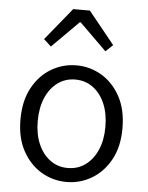

<svg xmlns="http://www.w3.org/2000/svg" viewBox="-57 -870 716 930"><g transform="rotate(5 301.0 -405.5)"><path d="M301 13Q235 13 178.5 -20.5Q122 -54 87.5 -117Q53 -180 53 -269Q53 -360 87.5 -423.5Q122 -487 178.5 -520.5Q235 -554 301 -554Q367 -554 423.5 -520.5Q480 -487 514.5 -423.5Q549 -360 549 -269Q549 -180 514.5 -117Q480 -54 423.5 -20.5Q367 13 301 13ZM301 -55Q350 -55 387 -82Q424 -109 445 -157Q466 -205 466 -269Q466 -334 445 -382.5Q424 -431 387 -458Q350 -485 301 -485Q253 -485 216 -458Q179 -431 158 -382.5Q137 -334 137 -269Q137 -205 158 -157Q179 -109 216 -82Q253 -55 301 -55ZM133 -667 261 -824H342L469 -667L434 -634L303 -763H298L169 -634Z"/></g></svg>

Font: Source Han Sans SC Normal
Style: Regular
Weight: 350
Designer: Ryoko NISHIZUKA 西塚涼子 (kana, bopomofo & ideographs); Paul D. Hunt (Latin, Greek & Cyrillic); Sandoll Communications 산돌커뮤니
Foundry: Adobe
Version: Version 2.004;hotconv 1.0.118;makeotfexe 2.5.65603